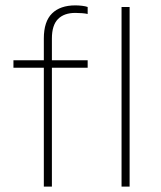

<svg xmlns="http://www.w3.org/2000/svg" viewBox="-20 -694 598 714"><path d="M143 0V-442H30V-470H143V-551Q143 -614 173.5 -644Q204 -674 260 -674Q272 -674 285 -672.5Q298 -671 306 -668V-642Q298 -644 285 -645Q272 -646 260 -646Q218 -646 195.5 -623Q173 -600 173 -551V-470H306V-442H173V0ZM432 0V-668H462V0Z"/></svg>

Font: Celebes Thin
Style: Regular
Weight: 250
Designer: Anugrah Pasau
Foundry: Lafontype
Version: Version 1.000; ttfautohint (v1.8.4)